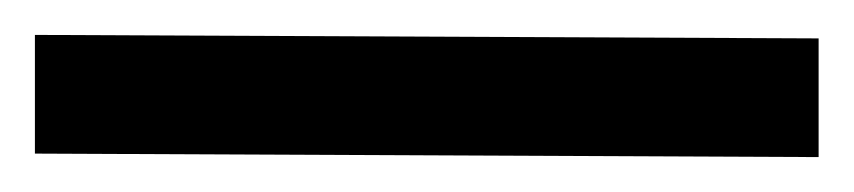

<svg xmlns="http://www.w3.org/2000/svg" viewBox="-50 47 489 110"><path d="M-30 67 419 69V137L-30 135Z"/></svg>

Font: Arima Koshi Bold
Style: Regular
Weight: 700
Designer: Joana Correia and Natanael Gama
Foundry: NDISCOVER
Version: Version 1.019;PS 001.019;hotconv 1.0.88;makeotf.lib2.5.64775